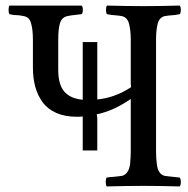

<svg xmlns="http://www.w3.org/2000/svg" viewBox="-20 -667 674 689"><path d="M329.1 -127H276.9V-249Q270 -248 255.9 -248Q213.4 -248 182.1 -261.7Q150.9 -275.4 132.8 -300.3Q114.7 -325.2 106.4 -356.2Q98.1 -387.2 98.1 -425.8V-523.9Q98.1 -560.5 91.8 -582Q88.9 -593.8 83.3 -599.9Q77.6 -606 66.9 -608.9Q49.3 -612.8 37.1 -612.8Q33.2 -612.8 29.3 -613.3Q25.4 -613.8 21 -614.7Q16.6 -615.7 14.2 -616.2Q10.7 -620.6 10.7 -631.6Q10.7 -642.6 14.2 -647H272.9Q277.3 -642.6 277.3 -631.6Q277.3 -620.6 272.9 -616.2Q252 -613.3 235.8 -611.8Q232.9 -611.3 228 -610.4Q223.1 -609.4 220.2 -608.9Q200.2 -603.5 194.8 -582Q189 -562.5 189 -523.9V-416Q189 -363.3 210.9 -338.1Q232.9 -313 276.9 -309.1V-516.1H329.1V-310.1Q391.6 -315.9 450.2 -354L449.2 -368.2V-523.9Q449.2 -559.1 442.9 -582Q437.5 -603.5 418.9 -608.9Q407.2 -611.3 386.2 -612.8Q382.8 -612.8 378.9 -613.5Q375 -614.3 370.6 -615Q366.2 -615.7 363.8 -616.2Q360.4 -620.6 360.4 -631.6Q360.4 -642.6 363.8 -647Q441.9 -645 494.1 -645Q548.8 -645 625 -647Q628.9 -642.6 628.9 -631.6Q628.9 -620.6 625 -616.2Q624 -616.2 615.7 -614.5Q607.4 -612.8 603 -612.8Q581.5 -611.3 569.8 -608.9Q551.3 -603.5 545.9 -582Q540 -560.5 540 -523.9V-123Q540 -96.7 543 -77.1Q546.9 -43 569.8 -36.1Q573.2 -35.6 584.5 -34.2Q595.7 -32.7 603 -32.2Q607.9 -32.2 625 -29.8Q628.9 -24.9 628.9 -13.9Q628.9 -2.9 625 2Q544.9 0 495.1 0Q440.9 0 362.8 2Q359.4 -2.9 359.4 -14.2Q359.4 -25.4 362.8 -29.8Q377.4 -32.2 384.8 -32.2Q392.6 -32.7 404.3 -34.2Q416 -35.6 418.9 -36.1Q441.4 -43 446.8 -77.1Q449.2 -107.4 449.2 -120.1V-312Q387.7 -269 327.1 -256.8L329.1 -244.1Z"/></svg>

Font: Common Serif News
Style: Regular
Weight: 450
Designer: Philipp H. Poll, Khaled Hosny
Foundry: Stefan Peev, Context Ltd.
Version: Version 1.026